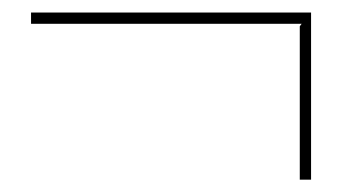

<svg xmlns="http://www.w3.org/2000/svg" viewBox="-20 -338 549 308"><path d="M479 -317.9V-49.8H460.9V-295.9L463.9 -299.8H29.8V-317.9Z"/></svg>

Font: Sinkin Sans 100 Thin
Style: Regular
Weight: 100
Designer: Keith Bates
Foundry: K-Type
Version: Sinkin Sans (version 1.0)  by Keith Bates   •   © 2014   www